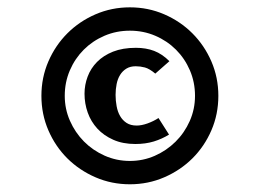

<svg xmlns="http://www.w3.org/2000/svg" viewBox="-20 -778 690 510"><path d="M325 -758.5Q373.5 -758.5 416.2 -740Q459 -721.5 491 -689.5Q523 -657.5 541.5 -614.8Q560 -572 560 -523.5Q560 -474.5 541.5 -431.8Q523 -389 491 -357.2Q459 -325.5 416.2 -307Q373.5 -288.5 325 -288.5Q276.5 -288.5 233.8 -307Q191 -325.5 159 -357.2Q127 -389 108.5 -431.8Q90 -474.5 90 -523.5Q90 -572 108.5 -614.8Q127 -657.5 159 -689.5Q191 -721.5 233.8 -740Q276.5 -758.5 325 -758.5ZM325 -350.5Q360 -350.5 391.2 -364.2Q422.5 -378 446.2 -401.5Q470 -425 484 -456.5Q498 -488 498 -523.5Q498 -559.5 484.5 -591Q471 -622.5 447.5 -646Q424 -669.5 392.5 -683Q361 -696.5 325 -696.5Q289 -696.5 257.5 -683Q226 -669.5 202.5 -646Q179 -622.5 165.5 -591Q152 -559.5 152 -523.5Q152 -488.5 165.8 -457.2Q179.5 -426 203 -402.2Q226.5 -378.5 258 -364.5Q289.5 -350.5 325 -350.5ZM392.5 -582.5Q377 -595.5 364.8 -598.8Q352.5 -602 340.5 -602Q326 -602 315.8 -595.8Q305.5 -589.5 299 -579Q292.5 -568.5 289.8 -554.8Q287 -541 287 -526Q287 -510.5 289.8 -495.8Q292.5 -481 299 -469.8Q305.5 -458.5 316.2 -451.5Q327 -444.5 343 -444.5Q356 -444.5 372 -450.2Q388 -456 401 -464.5L429 -420.5Q410.5 -409 388.5 -402.2Q366.5 -395.5 339.5 -395.5Q306 -395.5 280.8 -406.8Q255.5 -418 238.5 -436.5Q221.5 -455 213 -479Q204.5 -503 204.5 -529Q204.5 -552.5 212.8 -574.5Q221 -596.5 237.8 -613.5Q254.5 -630.5 280.2 -640.8Q306 -651 341 -651Q368 -651 389.5 -642.8Q411 -634.5 430 -615.5Z"/></svg>

Font: B612 Mono
Style: Bold
Weight: 700
Version: Version 1.005